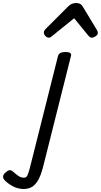

<svg xmlns="http://www.w3.org/2000/svg" viewBox="-235 -860 669 1274"><path d="M-77 394Q-116 394 -149 376.5Q-182 359 -204 336Q-217 322 -214 308Q-211 294 -196 283Q-181 269 -170 269Q-159 269 -147 280Q-127 298 -111 308.5Q-95 319 -76 319Q-60 319 -53 304Q-46 289 -36 251L150 -489Q154 -502 166 -508.5Q178 -515 199 -515Q221 -515 230.5 -508.5Q240 -502 236 -489L51 247Q35 309 15 340.5Q-5 372 -28 383Q-51 394 -77 394ZM89 -610Q77 -610 66.5 -621Q56 -632 56 -644Q56 -652 59.5 -657Q63 -662 67 -667L218 -818Q230 -830 243 -835Q256 -840 273 -840Q287 -840 298 -833.5Q309 -827 315 -815L408 -661Q412 -654 413 -649.5Q414 -645 414 -640Q414 -629 399.5 -619.5Q385 -610 376 -610Q366 -610 360.5 -614.5Q355 -619 350 -625L257 -739L116 -625Q110 -620 103.5 -615Q97 -610 89 -610Z"/></svg>

Font: Playwrite IS
Style: Regular
Weight: 400
Designer: Veronika Burian, José Scaglione
Foundry: TypeTogether
Version: Version 1.002